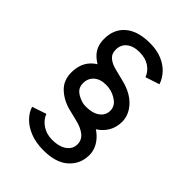

<svg xmlns="http://www.w3.org/2000/svg" viewBox="-230 -820 1018 1018"><g transform="rotate(45 279.0 -311.0)"><path d="M285 90Q229 90 186 73Q143 56 116 28Q89 0 80 -31L160 -58Q171 -27 202 -5Q233 17 277 18Q330 18 360.5 -3.5Q391 -25 391 -61Q391 -93 365 -114Q339 -135 295 -145L230 -161Q174 -176 136 -212Q98 -248 98 -307Q98 -381 147 -422.5Q196 -464 286 -464Q336 -464 372.5 -447.5Q409 -431 433 -403.5Q457 -376 468 -343L397 -319Q384 -351 349.5 -371Q315 -391 275 -391Q232 -391 207 -369Q182 -347 182 -310Q182 -279 203 -261.5Q224 -244 258 -235L323 -219Q396 -201 436 -158.5Q476 -116 476 -65Q476 2 427.5 46Q379 90 285 90ZM283 -158Q233 -158 195 -176Q157 -194 133 -223Q109 -252 101 -284L157 -306Q165 -287 184 -270Q203 -253 229 -243Q255 -233 283 -233Q331 -233 359.5 -254Q388 -275 388 -309Q388 -341 362 -361.5Q336 -382 292 -393L228 -410Q171 -425 133 -460.5Q95 -496 95 -555Q95 -629 144 -670.5Q193 -712 283 -712Q335 -712 373.5 -696Q412 -680 437 -653Q462 -626 473 -593L394 -567Q382 -599 352.5 -619Q323 -639 278 -639Q232 -639 205.5 -617.5Q179 -596 179 -558Q179 -527 200.5 -509.5Q222 -492 256 -484L320 -468Q394 -450 434 -407Q474 -364 474 -313Q474 -246 425 -202Q376 -158 283 -158Z"/></g></svg>

Font: Figtree Light Medium
Style: Regular
Weight: 500
Version: Version 2.001;gftools[0.9.30]